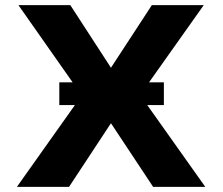

<svg xmlns="http://www.w3.org/2000/svg" viewBox="-20 -731 872 751"><path d="M621 -320V-409H563L777 -711H574L414 -466L255 -711H52L264 -409H212V-320H273L46 0H250L414 -249L579 0H783L556 -320Z"/></svg>

Font: Asimov
Style: XWid
Weight: 500
Designer: Google
Version: Version 2.000980; 2014